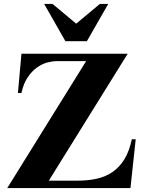

<svg xmlns="http://www.w3.org/2000/svg" viewBox="-20 -963 734 983"><path d="M424.8 -752H314.9L206.1 -942.9H249L370.1 -841.8L491.2 -942.9H534.2ZM647.9 0H17.1L420.9 -649.9H269Q249 -649.9 222.7 -643.1Q196.3 -636.2 170.4 -618.2Q144.5 -600.1 122.6 -568.4Q100.6 -536.6 89.8 -486.8H71.8L89.8 -688H633.8L230 -38.1H377.9Q431.6 -38.1 476.8 -48.3Q522 -58.6 557.4 -83.3Q592.8 -107.9 617.4 -148.4Q642.1 -189 654.8 -250H674.8Z"/></svg>

Font: Tai Heritage Pro
Style: Bold
Weight: 700
Designer: Faah Baccam, Walt Agee, Victor Gaultney, Annie Olsen, Eric Hays
Foundry: SIL International
Version: Version 2.600